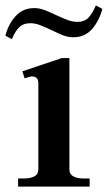

<svg xmlns="http://www.w3.org/2000/svg" viewBox="-35 -691 399 711"><path d="M-15 -559Q-4 -602 23 -631.5Q50 -661 92 -661Q110 -661 128 -654.5Q146 -648 173 -635Q201 -622 218 -616Q235 -610 252 -610Q277 -610 291.5 -624.5Q306 -639 320 -671L344 -658Q332 -613 305.5 -583Q279 -553 236 -553Q218 -553 200.5 -559.5Q183 -566 157 -579Q129 -592 112 -598.5Q95 -605 77 -605Q52 -605 37 -591Q22 -577 9 -546ZM32 -30H53Q78 -30 92.5 -38Q107 -46 107 -63V-383Q107 -408 83 -408Q78 -408 69.5 -405Q61 -402 56 -401L48 -427L194 -476H222V-63Q222 -46 236.5 -38Q251 -30 275 -30H297V0H32Z"/></svg>

Font: Taviraj Medium
Style: Regular
Weight: 500
Designer: Katatrad Team
Foundry: CadsonDemak
Version: Version 1.030